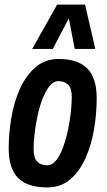

<svg xmlns="http://www.w3.org/2000/svg" viewBox="-20 -810 468 840"><path d="M186 10Q101 10 59.5 -31Q18 -72 18 -161Q18 -226 29.5 -294.5Q41 -363 67 -421Q93 -479 135 -515.5Q177 -552 237 -552Q320 -552 361.5 -511Q403 -470 403 -380Q403 -313 391.5 -244.5Q380 -176 354 -118Q328 -60 287 -25Q246 10 186 10ZM185 -87Q208 -87 225.5 -108.5Q243 -130 256 -165.5Q269 -201 277.5 -241.5Q286 -282 290 -320Q294 -358 294 -386Q294 -424 278 -439.5Q262 -455 236 -455Q214 -455 196 -432.5Q178 -410 165 -375Q152 -340 143.5 -299.5Q135 -259 131 -222Q127 -185 127 -160Q127 -119 142.5 -103Q158 -87 185 -87ZM121 -596 230 -790H352L397 -596H307L281 -730L211 -596Z"/></svg>

Font: Georama SemiCondensed SemiBold
Style: Italic
Weight: 600
Width: 4
Italic angle: -9°
Designer: Jean-Baptiste Levee
Foundry: Production Type
Version: Version 1.000